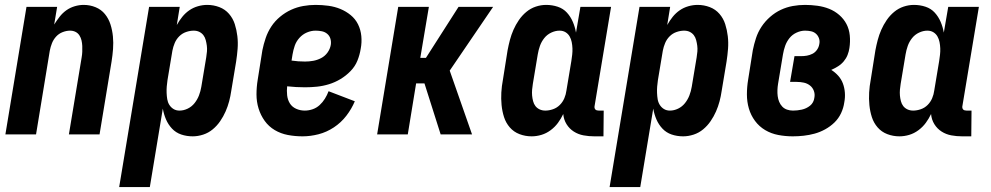

<svg xmlns="http://www.w3.org/2000/svg" viewBox="-20 -548 4040 783"><path d="M2 0 88 -520H213L201 -448Q211 -464 223 -479.5Q235 -495 250.5 -506Q266 -517 284.5 -522.5Q303 -528 321 -528Q347 -528 370 -518.5Q393 -509 408 -490.5Q423 -472 430.5 -448.5Q438 -425 440.5 -399.5Q443 -374 441 -348Q439 -322 435 -297L386 0H261L313 -314Q315 -325 315.5 -337Q316 -349 315.5 -360.5Q315 -372 312.5 -383Q310 -394 304 -403.5Q298 -413 288 -418Q278 -423 266 -423Q251 -423 235.5 -417Q220 -411 209 -399Q198 -387 192 -372Q186 -357 183 -341L127 0Z M466 215 588 -520H713L701 -446Q711 -464 723.5 -479.5Q736 -495 752 -506Q768 -517 787 -522.5Q806 -528 825 -528Q851 -528 874.5 -519Q898 -510 914 -491.5Q930 -473 937.5 -449.5Q945 -426 948 -400.5Q951 -375 949 -349Q947 -323 943 -297L923 -177Q920 -156 914.5 -135Q909 -114 900 -93.5Q891 -73 878 -54Q865 -35 847.5 -20.5Q830 -6 808.5 1Q787 8 766 8Q741 8 719 0.5Q697 -7 681.5 -23.5Q666 -40 657 -61Q648 -82 644 -105L591 215ZM712 -97Q729 -97 745.5 -105Q762 -113 773.5 -127.5Q785 -142 791.5 -159Q798 -176 801 -194L821 -314Q823 -326 824 -338Q825 -350 823.5 -361.5Q822 -373 819 -384.5Q816 -396 809.5 -404.5Q803 -413 793 -418Q783 -423 770 -423Q755 -423 739 -417.5Q723 -412 711 -400Q699 -388 692.5 -372.5Q686 -357 683 -341L663 -221Q661 -208 660 -195Q659 -182 659.5 -169Q660 -156 662 -143.5Q664 -131 670.5 -120.5Q677 -110 687.5 -103.5Q698 -97 712 -97Z M1214 8Q1183 8 1154 2.5Q1125 -3 1100.5 -17.5Q1076 -32 1059.5 -55Q1043 -78 1034.5 -105.5Q1026 -133 1026 -163Q1026 -193 1031 -223L1050 -343Q1055 -368 1063.5 -393Q1072 -418 1086.5 -440Q1101 -462 1122 -479.5Q1143 -497 1167 -508Q1191 -519 1216.5 -523.5Q1242 -528 1267 -528Q1293 -528 1319 -524.5Q1345 -521 1368 -511.5Q1391 -502 1410 -486.5Q1429 -471 1440 -449Q1451 -427 1453.5 -401Q1456 -375 1451 -349Q1447 -324 1437.5 -300.5Q1428 -277 1409.5 -258Q1391 -239 1368.5 -225.5Q1346 -212 1321.5 -204.5Q1297 -197 1272.5 -194.5Q1248 -192 1224 -192Q1205 -192 1187.5 -193Q1170 -194 1151 -196Q1149 -178 1151 -159.5Q1153 -141 1162 -126.5Q1171 -112 1187.5 -104.5Q1204 -97 1223 -97Q1239 -97 1255 -102.5Q1271 -108 1283.5 -119.5Q1296 -131 1305 -145.5Q1314 -160 1320 -176L1427 -135Q1414 -104 1392.5 -76Q1371 -48 1341.5 -28.5Q1312 -9 1279 -0.5Q1246 8 1214 8ZM1224 -297Q1241 -297 1257.5 -300Q1274 -303 1289.5 -311Q1305 -319 1315.5 -333.5Q1326 -348 1329 -365Q1331 -378 1327.5 -390Q1324 -402 1314.5 -410Q1305 -418 1292.5 -420.5Q1280 -423 1267 -423Q1249 -423 1231.5 -415.5Q1214 -408 1201 -393.5Q1188 -379 1182 -361.5Q1176 -344 1173 -326L1169 -301Q1182 -299 1196 -298Q1210 -297 1224 -297Z M1777 0 1711 -208H1677L1643 0H1518L1604 -520H1729L1694 -312H1717L1850 -520H1991L1814 -260L1905 0Z M2148 8Q2122 8 2098.5 -1Q2075 -10 2059 -28.5Q2043 -47 2035.5 -70.5Q2028 -94 2025.5 -119.5Q2023 -145 2024.5 -171Q2026 -197 2031 -223L2050 -343Q2054 -364 2059.5 -385Q2065 -406 2074 -426.5Q2083 -447 2096 -466Q2109 -485 2126.5 -499.5Q2144 -514 2165 -521Q2186 -528 2207 -528Q2232 -528 2254.5 -520.5Q2277 -513 2292 -496.5Q2307 -480 2316 -459Q2325 -438 2329 -415L2347 -520H2472L2405 -117Q2404 -113 2404.5 -109Q2405 -105 2407.5 -102Q2410 -99 2414 -98Q2418 -97 2422 -97H2442L2441 8H2404Q2381 8 2359.5 4Q2338 0 2320 -11.5Q2302 -23 2290.5 -41.5Q2279 -60 2277 -83Q2268 -64 2255.5 -47Q2243 -30 2225.5 -17Q2208 -4 2188 2Q2168 8 2148 8ZM2204 -97Q2219 -97 2235 -102.5Q2251 -108 2263 -120Q2275 -132 2281.5 -147.5Q2288 -163 2290 -179L2310 -299Q2312 -312 2313.5 -325Q2315 -338 2314.5 -351Q2314 -364 2311.5 -376.5Q2309 -389 2303 -399.5Q2297 -410 2286.5 -416.5Q2276 -423 2262 -423Q2245 -423 2228 -415Q2211 -407 2199.5 -392.5Q2188 -378 2182 -361Q2176 -344 2173 -326L2153 -206Q2151 -194 2150 -182Q2149 -170 2150 -158.5Q2151 -147 2154 -135.5Q2157 -124 2163.5 -115.5Q2170 -107 2180.5 -102Q2191 -97 2204 -97Z M2466 215 2588 -520H2713L2701 -446Q2711 -464 2723.5 -479.5Q2736 -495 2752 -506Q2768 -517 2787 -522.5Q2806 -528 2825 -528Q2851 -528 2874.5 -519Q2898 -510 2914 -491.5Q2930 -473 2937.5 -449.5Q2945 -426 2948 -400.5Q2951 -375 2949 -349Q2947 -323 2943 -297L2923 -177Q2920 -156 2914.5 -135Q2909 -114 2900 -93.5Q2891 -73 2878 -54Q2865 -35 2847.5 -20.5Q2830 -6 2808.5 1Q2787 8 2766 8Q2741 8 2719 0.5Q2697 -7 2681.5 -23.5Q2666 -40 2657 -61Q2648 -82 2644 -105L2591 215ZM2712 -97Q2729 -97 2745.5 -105Q2762 -113 2773.5 -127.5Q2785 -142 2791.5 -159Q2798 -176 2801 -194L2821 -314Q2823 -326 2824 -338Q2825 -350 2823.5 -361.5Q2822 -373 2819 -384.5Q2816 -396 2809.5 -404.5Q2803 -413 2793 -418Q2783 -423 2770 -423Q2755 -423 2739 -417.5Q2723 -412 2711 -400Q2699 -388 2692.5 -372.5Q2686 -357 2683 -341L2663 -221Q2661 -208 2660 -195Q2659 -182 2659.5 -169Q2660 -156 2662 -143.5Q2664 -131 2670.5 -120.5Q2677 -110 2687.5 -103.5Q2698 -97 2712 -97Z M3213 8Q3183 8 3154 2.5Q3125 -3 3100.5 -17.5Q3076 -32 3059 -55Q3042 -78 3034 -105.5Q3026 -133 3026 -163Q3026 -193 3031 -223L3050 -343Q3055 -368 3063 -392.5Q3071 -417 3085.5 -439Q3100 -461 3120.5 -479Q3141 -497 3164.5 -508Q3188 -519 3213 -523.5Q3238 -528 3263 -528Q3288 -528 3313.5 -524.5Q3339 -521 3361.5 -512Q3384 -503 3402.5 -487Q3421 -471 3432 -450Q3443 -429 3445.5 -403.5Q3448 -378 3444 -352Q3442 -338 3436.5 -324Q3431 -310 3421 -298Q3411 -286 3397.5 -277.5Q3384 -269 3370 -263Q3386 -253 3398.5 -239Q3411 -225 3417.5 -207.5Q3424 -190 3425.5 -170Q3427 -150 3423 -130Q3420 -108 3410 -86.5Q3400 -65 3383 -48.5Q3366 -32 3345 -20.5Q3324 -9 3302 -3Q3280 3 3257.5 5.5Q3235 8 3213 8ZM3214 -97Q3223 -97 3232 -98Q3241 -99 3250 -101Q3259 -103 3267.5 -107Q3276 -111 3283.5 -117Q3291 -123 3295.5 -131.5Q3300 -140 3301 -149Q3304 -164 3299 -177.5Q3294 -191 3283 -199.5Q3272 -208 3258 -211Q3244 -214 3229 -214H3202L3220 -319H3247Q3259 -319 3270.5 -321Q3282 -323 3293 -328.5Q3304 -334 3311.5 -344.5Q3319 -355 3321 -367Q3324 -380 3320 -391.5Q3316 -403 3307.5 -410.5Q3299 -418 3287.5 -420.5Q3276 -423 3263 -423Q3246 -423 3228.5 -415Q3211 -407 3199.5 -392.5Q3188 -378 3182 -361Q3176 -344 3173 -326L3153 -206Q3151 -194 3150.5 -181Q3150 -168 3151.5 -156Q3153 -144 3157.5 -133Q3162 -122 3170 -113.5Q3178 -105 3189.5 -101Q3201 -97 3214 -97Z M3648 8Q3622 8 3598.5 -1Q3575 -10 3559 -28.5Q3543 -47 3535.5 -70.5Q3528 -94 3525.5 -119.5Q3523 -145 3524.5 -171Q3526 -197 3531 -223L3550 -343Q3554 -364 3559.5 -385Q3565 -406 3574 -426.5Q3583 -447 3596 -466Q3609 -485 3626.5 -499.5Q3644 -514 3665 -521Q3686 -528 3707 -528Q3732 -528 3754.5 -520.5Q3777 -513 3792 -496.5Q3807 -480 3816 -459Q3825 -438 3829 -415L3847 -520H3972L3905 -117Q3904 -113 3904.5 -109Q3905 -105 3907.5 -102Q3910 -99 3914 -98Q3918 -97 3922 -97H3942L3941 8H3904Q3881 8 3859.5 4Q3838 0 3820 -11.5Q3802 -23 3790.5 -41.5Q3779 -60 3777 -83Q3768 -64 3755.5 -47Q3743 -30 3725.5 -17Q3708 -4 3688 2Q3668 8 3648 8ZM3704 -97Q3719 -97 3735 -102.5Q3751 -108 3763 -120Q3775 -132 3781.5 -147.5Q3788 -163 3790 -179L3810 -299Q3812 -312 3813.5 -325Q3815 -338 3814.5 -351Q3814 -364 3811.5 -376.5Q3809 -389 3803 -399.5Q3797 -410 3786.5 -416.5Q3776 -423 3762 -423Q3745 -423 3728 -415Q3711 -407 3699.5 -392.5Q3688 -378 3682 -361Q3676 -344 3673 -326L3653 -206Q3651 -194 3650 -182Q3649 -170 3650 -158.5Q3651 -147 3654 -135.5Q3657 -124 3663.5 -115.5Q3670 -107 3680.5 -102Q3691 -97 3704 -97Z"/></svg>

Font: Iosevka Extrabold
Style: Italic
Weight: 800
Italic angle: -9°
Monospace: yes
Designer: Belleve Invis
Foundry: Belleve Invis
Version: Version 32.5.0; ttfautohint (v1.8.4)